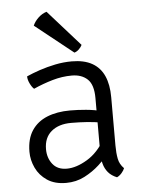

<svg xmlns="http://www.w3.org/2000/svg" viewBox="-53 -761 608 815"><g transform="rotate(-5 251.5 -353.5)"><path d="M52 -133Q52 -188 75.5 -223.5Q99 -259 141 -276Q183 -293 239 -293Q270.5 -293 306.8 -289.8Q343 -286.5 375 -278V-228Q345 -235 309.2 -237.5Q273.5 -240 239 -240Q186 -240 154.5 -213.5Q123 -187 123 -138Q123 -100.5 143.8 -74.2Q164.5 -48 204 -48Q244.5 -48 291.2 -76Q338 -104 370 -161L382 -95Q365 -75 337.8 -50Q310.5 -25 274.8 -6.5Q239 12 196 12Q147.5 12 115.5 -9.5Q83.5 -31 67.8 -64.2Q52 -97.5 52 -133ZM446 -29Q442.5 -19.5 433.5 -9Q424.5 1.5 413 7Q389.5 -2.5 376 -18.5Q362.5 -34.5 356.8 -55.8Q351 -77 351 -103V-336Q351 -393 326 -416.5Q301 -440 259 -440Q218 -440 176.5 -428Q135 -416 95 -398Q85.5 -406.5 77.8 -422.8Q70 -439 70 -453Q94.5 -464 126.2 -474.8Q158 -485.5 193.5 -492.8Q229 -500 264 -500Q316.5 -500 350.8 -480.8Q385 -461.5 401.5 -424.5Q418 -387.5 418 -334V-128Q418 -96 422.8 -71.5Q427.5 -47 446 -29ZM176 -719Q156.5 -713 140.5 -697.8Q124.5 -682.5 117 -665L279 -536Q289.5 -539 298.5 -547.8Q307.5 -556.5 312 -566Z"/></g></svg>

Font: Signika Negative Light
Style: Regular
Weight: 300
Designer: Anna Giedry
Foundry: Anna Giedry
Version: Version 2.001